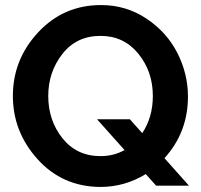

<svg xmlns="http://www.w3.org/2000/svg" viewBox="-20 -735 795 760"><path d="M728 0H598L557 -46Q474 5 377 5Q227 4 129 -104.5Q31 -213 31 -355Q31 -500 131.5 -607.5Q232 -715 380 -715Q479 -715 559.5 -661.5Q640 -608 682 -525.5Q724 -443 724 -353Q724 -211 631 -109ZM378 -117Q430 -117 473 -141L364 -263H494L543 -208Q585 -271 585 -355Q585 -452 527.5 -522.5Q470 -593 378 -593Q283 -593 227 -521.5Q171 -450 171 -355Q171 -258 227.5 -187.5Q284 -117 378 -117Z"/></svg>

Font: Raleway-v4020
Style: Bold
Weight: 700
Designer: Matt McInerney, Pablo Impallari, Rodrigo Fuenzalida
Foundry: Matt McInerney, Pablo Impallari, Rodrigo Fuenzalida
Version: Version 4.020;PS 004.020;hotconv 1.0.88;makeotf.lib2.5.64775